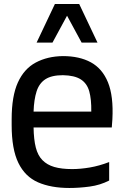

<svg xmlns="http://www.w3.org/2000/svg" viewBox="-20 -925 617 955"><path d="M325 10Q234 10 169.5 -18Q105 -46 71.5 -114.5Q38 -183 38 -303V-332Q38 -447 69 -515Q100 -583 158 -614Q216 -645 293 -646Q375 -646 432 -615Q489 -584 517 -515.5Q545 -447 539 -332L536 -291H147Q148 -231 158 -191.5Q168 -152 191 -128.5Q214 -105 250 -94.5Q286 -84 339 -84Q380 -84 427 -92Q474 -100 523 -119V-27Q478 -4 426 3Q374 10 325 10ZM147 -370H434Q435 -431 424 -470.5Q413 -510 382 -530Q351 -550 293 -551Q237 -551 206 -531Q175 -511 162 -470.5Q149 -430 147 -370ZM386 -713 282 -905H374L465 -713ZM162 -713 253 -905H345L241 -713Z"/></svg>

Font: Matangi
Style: Bold
Weight: 700
Designer: Prashant Pant
Foundry: The Graphic Ant
Version: Version 3.002